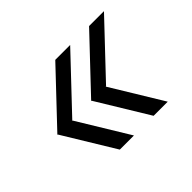

<svg xmlns="http://www.w3.org/2000/svg" viewBox="-95 -654 711 711"><g transform="rotate(-45 261.0 -298.0)"><path d="M360 -96 237 -298H235L426 -500H504L313 -298H311L434 -96ZM183 -96 60 -298H58L249 -500H327L136 -298H134L257 -96Z"/></g></svg>

Font: Figtree Light
Style: Italic
Weight: 300
Italic angle: -9.5°
Foundry: Erik Kennedy
Version: Version 2.001; ttfautohint (v1.8.4.7-5d5b);gftools[0.9.27]